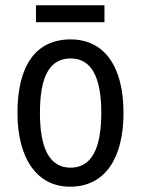

<svg xmlns="http://www.w3.org/2000/svg" viewBox="-20 -696 533 726"><path d="M375 -676H116V-612H375ZM447 -269C447 -450 371 -547 247 -547C114 -547 46 -446 46 -269C46 -98 119 10 245 10C378 10 447 -99 447 -269ZM131 -269C131 -404 166 -475 247 -475C326 -475 363 -404 363 -269C363 -134 326 -62 247 -62C167 -62 131 -135 131 -269Z"/></svg>

Font: Noto Sans Khmer Condensed
Style: Regular
Weight: 400
Width: 3
Designer: Danh Hong and the Monotype Design Team
Foundry: Monotype Imaging Inc.
Version: Version 2.004